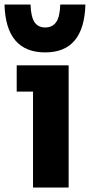

<svg xmlns="http://www.w3.org/2000/svg" viewBox="-49 -841 403 861"><path d="M153.8 -606Q-22.9 -606 -28.8 -820.8H87.9Q89.8 -765.6 105.7 -741.7Q121.6 -717.8 153.8 -717.8Q186 -717.8 202.9 -741.9Q219.7 -766.1 221.2 -820.8H334Q328.1 -606 153.8 -606ZM258.8 0H99.1V-430.2H25.9V-547.9H258.8Z"/></svg>

Font: Sora
Style: Bold
Weight: 700
Designer: Jonathan Barnbrook, Julián Moncada
Foundry: Barnbrook Fonts
Version: Version 2.000